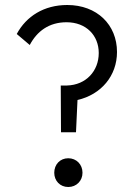

<svg xmlns="http://www.w3.org/2000/svg" viewBox="-20 -738 545 768"><path d="M224 -209H284L290 -338C385 -360 448 -435 448 -530C448 -639 368 -718 249 -718C156 -718 85 -673 47 -602L99 -558C128 -613 176 -649 246 -649C325 -649 375 -596 375 -526C375 -454 324 -398 248 -396H223ZM197 -47C197 -15 220 10 253 10C286 10 310 -15 310 -47C310 -80 286 -105 253 -105C220 -105 197 -80 197 -47Z"/></svg>

Font: MV Cash Light
Style: Regular
Weight: 300
Designer: Rodrigo Fuenzalida
Foundry: fragTYPE
Version: Version 1.100;Glyphs 3.1.2 (3151)